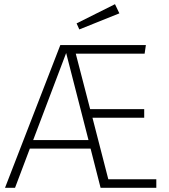

<svg xmlns="http://www.w3.org/2000/svg" viewBox="-20 -900 812 920"><path d="M729 -41V0H462L414 -188H123L52 0H4L269 -684H679L673 -643H343L412 -377H671V-336H423L499 -41ZM404 -229 297 -646 139 -229ZM552 -836 360 -759 347 -788 531 -880Z"/></svg>

Font: FiraGO ExtraLight
Style: Regular
Weight: 200
Designer: bBox Type
Foundry: bBox Type GmbH
Version: Version 1.001